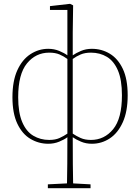

<svg xmlns="http://www.w3.org/2000/svg" viewBox="-20 -738 732 1003"><path d="M232 13Q182 13 139 -12.5Q96 -38 70.5 -92Q45 -146 45 -230Q45 -315 70.5 -371Q96 -427 139 -455Q182 -483 232 -483Q263 -483 289.5 -472Q316 -461 332 -449V-686H241V-706L346 -718L362 -710L360 -568V-449Q377 -461 403 -472Q429 -483 460 -483Q511 -483 553.5 -457.5Q596 -432 621.5 -378.5Q647 -325 647 -240Q647 -156 621.5 -99.5Q596 -43 553.5 -15Q511 13 460 13Q429 13 403 2Q377 -9 360 -21Q360 62 360.5 117.5Q361 173 362 220L453 225V245H230V225L330 220Q331 173 331.5 116.5Q332 60 332 -21Q316 -9 289.5 2Q263 13 232 13ZM75 -230Q75 -150 96 -100.5Q117 -51 154 -29Q191 -7 237 -7Q269 -7 291 -17Q313 -27 332 -40V-430Q313 -444 291 -453.5Q269 -463 237 -463Q167 -463 121 -407Q75 -351 75 -230ZM455 -463Q424 -463 401.5 -453.5Q379 -444 360 -430V-40Q379 -27 401.5 -17Q424 -7 455 -7Q525 -7 571 -63Q617 -119 617 -240Q617 -321 596 -370Q575 -419 538.5 -441Q502 -463 455 -463Z"/></svg>

Font: Source Serif 4 ExtraLight
Style: Regular
Weight: 200
Designer: Frank Grießhammer
Foundry: Adobe
Version: Version 4.005;hotconv 1.1.0;makeotfexe 2.6.0